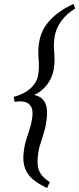

<svg xmlns="http://www.w3.org/2000/svg" viewBox="-20 -801 402 975"><path d="M361.8 -757.8Q342.3 -746.1 325 -731Q307.6 -715.8 293.7 -697.5Q279.8 -679.2 270.3 -657.7Q260.7 -636.2 256.8 -610.8Q252.9 -582.5 253.7 -564.5Q254.4 -546.4 255.6 -530.5Q256.8 -514.6 257.1 -496.6Q257.3 -478.5 252.9 -450.2Q250 -429.7 241.7 -410.2Q233.4 -390.6 220.7 -373.3Q208 -356 190.7 -341.8Q173.3 -327.6 152.8 -318.8Q174.8 -314.5 189 -303.5Q203.1 -292.5 210.4 -275.9Q217.8 -259.3 218.8 -237.1Q219.7 -214.8 215.8 -188Q211.9 -158.7 206.1 -138.2Q200.2 -117.7 194.3 -99.6Q188.5 -81.5 182.9 -63.5Q177.2 -45.4 173.8 -21Q169.9 5.9 170.7 26.6Q171.4 47.4 178 64.2Q184.6 81.1 197.8 95.5Q210.9 109.9 232.9 124L219.2 153.8Q183.6 137.2 158.7 118.9Q133.8 100.6 119.4 78.1Q105 55.7 100.6 27.8Q96.2 0 101.1 -35.2Q105 -64 110.6 -82.8Q116.2 -101.6 122.1 -118.9Q127.9 -136.2 133.8 -156Q139.6 -175.8 144 -206.1Q149.4 -245.6 133.5 -265.9Q117.7 -286.1 84 -286.1H75.2Q72.3 -286.1 69.8 -285.9Q67.4 -285.6 64 -284.9Q60.5 -284.2 54.2 -283.2L49.8 -309.1Q106 -324.2 137.2 -354.2Q168.5 -384.3 173.8 -420.9Q176.8 -440.4 177.2 -454.6Q177.7 -468.8 177.5 -480.2Q177.2 -491.7 176 -501.7Q174.8 -511.7 174.6 -522.9Q174.3 -534.2 174.8 -548.6Q175.3 -563 178.2 -583Q188 -649.4 233.9 -698.5Q279.8 -747.6 353 -780.8Z"/></svg>

Font: Akkhara
Style: Italic
Weight: 400
Italic angle: -7°
Designer: J. Victor Gaultney
Version: Version 1.00 June 13, 2006, initial release